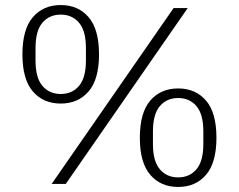

<svg xmlns="http://www.w3.org/2000/svg" viewBox="-20 -730 948 762"><path d="M185 0 669 -698H725L241 0ZM221 -319Q152 -319 110.5 -367Q69 -415 69 -514Q69 -614 110.5 -662Q152 -710 221 -710Q290 -710 331.5 -662Q373 -614 373 -514Q373 -415 331.5 -367Q290 -319 221 -319ZM221 -357Q266 -357 293.5 -389Q321 -421 321 -490V-539Q321 -608 293.5 -640Q266 -672 221 -672Q176 -672 148.5 -640Q121 -608 121 -539V-490Q121 -421 148.5 -389Q176 -357 221 -357ZM687 12Q618 12 576.5 -36Q535 -84 535 -183Q535 -283 576.5 -331Q618 -379 687 -379Q756 -379 797.5 -331Q839 -283 839 -183Q839 -84 797.5 -36Q756 12 687 12ZM687 -26Q732 -26 759.5 -58Q787 -90 787 -159V-208Q787 -277 759.5 -309Q732 -341 687 -341Q642 -341 614.5 -309Q587 -277 587 -208V-159Q587 -90 614.5 -58Q642 -26 687 -26Z"/></svg>

Font: IBM Plex Sans Thai Light
Style: Regular
Weight: 300
Designer: Mike Abbink, Paul van der Laan, Pieter van Rosmalen, Ben Mitchell, Mark Frömberg
Foundry: Bold Monday
Version: Version 1.2